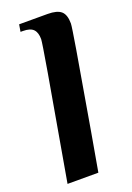

<svg xmlns="http://www.w3.org/2000/svg" viewBox="-131 -710 522 761"><g transform="rotate(-20 130.5 -330.0)"><path d="M115 -575Q115 -603 102 -616.5Q89 -630 58 -630H48L53 -660H173Q213 -660 230 -645Q247 -630 247 -593Q247 -582 231.5 -489Q216 -396 176 -165L147 0H17Q73 -318 94 -441Q115 -564 115 -575Z"/></g></svg>

Font: Philosopher
Style: Bold Italic
Weight: 700
Italic angle: -10°
Designer: Jovanny Lemonad
Foundry: Jovanny Lemonad
Version: Version 2.000